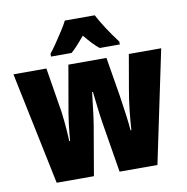

<svg xmlns="http://www.w3.org/2000/svg" viewBox="-84 -847 904 929"><g transform="rotate(-10 368.0 -383.0)"><path d="M389 -244Q383 -281 378 -324Q373 -367 369 -402H365Q360 -362 355 -318.5Q350 -275 345 -245L303 0H120L5 -553H167L195 -380Q203 -339 208 -287.5Q213 -236 215 -188H219Q222 -227 227.5 -271.5Q233 -316 243 -369L275 -553H462L493 -366Q501 -312 507.5 -265.5Q514 -219 516 -188H520Q523 -235 528.5 -285Q534 -335 542 -380L572 -553H731L615 0H429ZM442 -766Q476 -701 537 -620V-606H438Q408 -630 368 -679Q324 -626 300 -606H199V-620Q213 -637 232 -665Q251 -693 269 -721Q287 -749 295 -766Z"/></g></svg>

Font: Noto Sans Kannada ExtraCondensed Black
Style: Regular
Weight: 900
Width: 2
Designer: Jelle Bosma - Monotype Design Team
Foundry: Monotype Imaging Inc.
Version: Version 2.005; ttfautohint (v1.8.4.7-5d5b)